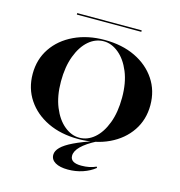

<svg xmlns="http://www.w3.org/2000/svg" viewBox="-126 -802 1039 1111"><g transform="rotate(15 393.5 -246.5)"><path d="M393.5 11.3Q288.7 11.3 209.7 -26.6Q130.6 -64.5 85.9 -131.5Q41.1 -198.4 41.1 -285.5Q41.1 -372.6 86.3 -439.5Q131.5 -506.5 211.7 -544.4Q291.9 -582.3 393.5 -582.3Q498.4 -582.3 577.4 -544.4Q656.5 -506.5 701.2 -439.5Q746 -372.6 746 -285.5Q746 -198.4 700.8 -131.5Q655.6 -64.5 575.8 -26.6Q496 11.3 393.5 11.3ZM396 2.4Q446 2.4 486.7 -32.7Q527.4 -67.7 552 -132.7Q576.6 -197.6 576.6 -285.5Q576.6 -374.2 550 -438.7Q523.4 -503.2 480.6 -538.3Q437.9 -573.4 391.1 -573.4Q341.1 -573.4 300.4 -538.3Q259.7 -503.2 235.1 -438.3Q210.5 -373.4 210.5 -285.5Q210.5 -197.6 237.1 -132.7Q263.7 -67.7 306.5 -32.7Q349.2 2.4 396 2.4ZM380.6 197.6Q332.3 197.6 304.8 181.5Q277.4 165.3 277.4 136.3Q277.4 112.9 300 90.3Q322.6 67.7 370.2 44.8Q417.7 21.8 493.5 -3.2H501.6Q442.7 27.4 413.3 56.5Q383.9 85.5 383.9 113.7Q383.9 155.6 450 155.6Q500 155.6 537.9 137.9L541.9 144.4Q511.3 169.4 469.4 183.5Q427.4 197.6 380.6 197.6ZM199.2 -682.3V-691.1H585.5V-682.3Z"/></g></svg>

Font: Playfair 144pt SemiExpanded Black
Style: Regular
Weight: 900
Width: 6
Designer: Claus Eggers Sørensen
Foundry: Claus Eggers Sørensen
Version: Version 2.203